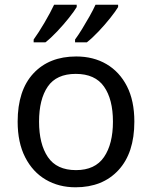

<svg xmlns="http://www.w3.org/2000/svg" viewBox="-20 -786 645 816"><path d="M551 -269Q551 -136 483.5 -63Q416 10 301 10Q230 10 174.5 -22.5Q119 -55 87 -117.5Q55 -180 55 -269Q55 -402 122 -474Q189 -546 304 -546Q377 -546 432.5 -513.5Q488 -481 519.5 -419.5Q551 -358 551 -269ZM146 -269Q146 -174 183.5 -118.5Q221 -63 303 -63Q384 -63 422 -118.5Q460 -174 460 -269Q460 -364 422 -418Q384 -472 302 -472Q220 -472 183 -418Q146 -364 146 -269ZM482 -756Q472 -739 449 -710Q426 -681 399 -652.5Q372 -624 349 -606H299V-618Q313 -637 329 -663Q345 -689 360.5 -716.5Q376 -744 386 -766H482ZM306 -756Q296 -739 273 -710Q250 -681 223 -652.5Q196 -624 173 -606H123V-618Q144 -647 169 -689.5Q194 -732 210 -766H306Z"/></svg>

Font: Noto Sans Tifinagh Tawellemmet
Style: Regular
Weight: 400
Designer: JamraPatel
Foundry: JamraPatel LLC
Version: Version 2.006; ttfautohint (v1.8.4.7-5d5b)